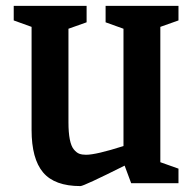

<svg xmlns="http://www.w3.org/2000/svg" viewBox="-20 -626 664 656"><path d="M254.9 9.8Q166.5 9.8 127.2 -36.9Q87.9 -83.5 87.9 -182.1V-534.2L26.9 -556.2V-606H275.9V-549.8L213.9 -527.8V-208Q213.9 -172.9 218.5 -149.7Q223.1 -126.5 232.2 -115.5Q241.2 -104.5 250.7 -100.8Q260.3 -97.2 273.9 -97.2Q308.6 -97.2 401.9 -127V-527.8L340.8 -549.8V-606H589.8V-556.2L527.8 -534.2V-71.8L589.8 -49.8V0H428.2L405.8 -60.1Q266.1 9.8 254.9 9.8Z"/></svg>

Font: Grenze SemiBold
Style: Regular
Weight: 600
Designer: Renata Polastri
Foundry: Omnibus-Type
Version: Version 1.002;PS 001.002;hotconv 1.0.88;makeotf.lib2.5.64775